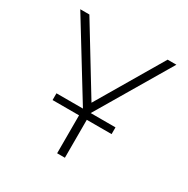

<svg xmlns="http://www.w3.org/2000/svg" viewBox="-159 -843 968 986"><g transform="rotate(30 325.0 -350.0)"><path d="M150 -265H307L40 -700H94L330 -313L558 -700H610L353 -265H500V-225H353V0H307V-225H150Z"/></g></svg>

Font: PT Root UI Web Light
Style: Regular
Weight: 300
Designer: Vitaly Kuzmin
Foundry: ParaType Ltd.
Version: Version 1.000W